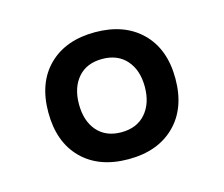

<svg xmlns="http://www.w3.org/2000/svg" viewBox="-60 -894 574 491"><g transform="rotate(-15 226.5 -649.0)"><path d="M394.5 -649.9Q394.5 -571.3 349.1 -526.4Q303.7 -481.4 226.1 -481.4Q147.9 -481.4 103 -526.4Q58.1 -571.3 58.1 -649.9Q58.1 -728.5 103.3 -772.9Q148.4 -817.4 226.1 -817.4Q303.7 -817.4 349.1 -772.7Q394.5 -728 394.5 -649.9ZM139.2 -649.9Q139.2 -605.5 162.1 -579.1Q185.1 -552.7 226.1 -552.7Q267.1 -552.7 290.3 -579.3Q313.5 -606 313.5 -649.9Q313.5 -693.8 290.3 -720.2Q267.1 -746.6 226.1 -746.6Q185.1 -746.6 162.1 -720.2Q139.2 -693.8 139.2 -649.9Z"/></g></svg>

Font: Oswald Regular
Style: Regular
Weight: 400
Designer: Vernon Adams
Foundry: Vernon Adams
Version: 3.0; ttfautohint (v0.95) -l 8 -r 50 -G 200 -x 0 -w "G" -W -c